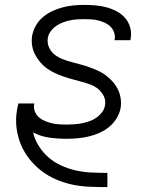

<svg xmlns="http://www.w3.org/2000/svg" viewBox="-20 -558 640 783"><path d="M417 205Q381 205 344.5 203.5Q308 202 273.5 194.5Q239 187 207 173Q175 159 148 138Q121 117 100 90.5Q79 64 65.5 32Q52 0 47.5 -35.5Q43 -71 49 -107Q50 -114 51.5 -121.5Q53 -129 55 -136H120Q120 -135 119.5 -133.5Q119 -132 119 -131Q117 -116 122.5 -102.5Q128 -89 139 -79.5Q150 -70 163.5 -64.5Q177 -59 191 -55.5Q205 -52 220.5 -51Q236 -50 251 -50Q266 -50 281.5 -51Q297 -52 312.5 -55Q328 -58 343 -63Q358 -68 371.5 -77Q385 -86 395.5 -99.5Q406 -113 408 -128Q412 -148 403.5 -165.5Q395 -183 380.5 -195Q366 -207 348 -213.5Q330 -220 311.5 -225Q293 -230 274.5 -235Q256 -240 237.5 -246.5Q219 -253 202 -261Q185 -269 170 -280Q155 -291 143 -305.5Q131 -320 122.5 -336.5Q114 -353 111 -372.5Q108 -392 111 -412Q115 -434 126.5 -454Q138 -474 156 -489Q174 -504 195 -513.5Q216 -523 237.5 -528.5Q259 -534 281 -536Q303 -538 324 -538Q347 -538 370 -536Q393 -534 415 -528Q437 -522 456.5 -511.5Q476 -501 490 -485Q504 -469 510.5 -447Q517 -425 513 -402Q513 -400 512.5 -398Q512 -396 512 -394H447Q447 -395 447.5 -396.5Q448 -398 448 -399Q450 -413 445 -426.5Q440 -440 430.5 -449.5Q421 -459 408 -465Q395 -471 381.5 -474.5Q368 -478 353.5 -479Q339 -480 324 -480Q310 -480 295 -479Q280 -478 265.5 -475Q251 -472 236.5 -466.5Q222 -461 209 -452Q196 -443 186.5 -430Q177 -417 175 -403Q172 -382 180 -364.5Q188 -347 202.5 -335.5Q217 -324 235 -317Q253 -310 271.5 -305Q290 -300 308.5 -295Q327 -290 345.5 -283.5Q364 -277 381 -269Q398 -261 412.5 -250Q427 -239 439.5 -225Q452 -211 460.5 -194Q469 -177 472 -157.5Q475 -138 472 -118Q468 -96 455.5 -75.5Q443 -55 424.5 -40Q406 -25 384 -15.5Q362 -6 340 -1Q318 4 295.5 6Q273 8 251 8Q215 8 180 3Q145 -2 115 -18Q122 12 138.5 38Q155 64 178 84Q201 104 229.5 117Q258 130 289 137Q320 144 352.5 145.5Q385 147 417 147H418V205Z"/></svg>

Font: Iosevka Curly Light Extended
Style: Italic
Weight: 300
Width: 7
Italic angle: -9°
Monospace: yes
Designer: Belleve Invis
Foundry: Belleve Invis
Version: Version 11.1.0; ttfautohint (v1.8.3)